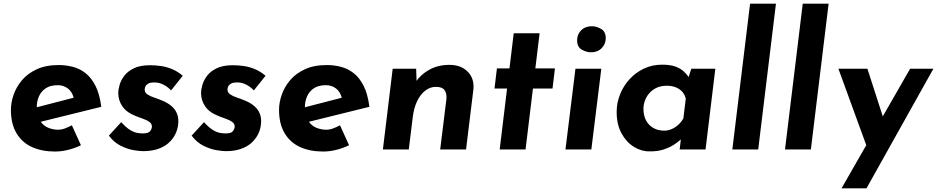

<svg xmlns="http://www.w3.org/2000/svg" viewBox="-20 -809 5071 1039"><path d="M293 -107Q313 -107 331.5 -114Q350 -121 369 -131L418 -23Q385 -7 348.5 2Q312 11 278 11Q206 11 152.5 -13.5Q99 -38 69 -88.5Q39 -139 39 -215Q39 -254 53.5 -296Q68 -338 98.5 -374.5Q129 -411 178.5 -434Q228 -457 298 -457Q336 -457 373.5 -447.5Q411 -438 442.5 -413.5Q474 -389 496.5 -345Q519 -301 528 -231L176 -144L154 -222L428 -293L379 -278Q371 -312 347.5 -330Q324 -348 293 -348Q252 -348 227 -331Q202 -314 190.5 -287Q179 -260 179 -231Q179 -181 197.5 -154Q216 -127 242.5 -117Q269 -107 293 -107Z M754 9Q736 9 703 3.5Q670 -2 633.5 -20Q597 -38 569 -75L636 -148Q663 -118 685 -105Q707 -92 724.5 -89.5Q742 -87 753 -87Q784 -87 793 -100Q802 -113 802 -124Q802 -139 789.5 -148.5Q777 -158 757.5 -165Q738 -172 717 -180Q665 -200 642.5 -233Q620 -266 620 -305Q620 -325 627.5 -350.5Q635 -376 653.5 -400Q672 -424 705.5 -440Q739 -456 792 -456Q822 -456 852.5 -451.5Q883 -447 912.5 -434.5Q942 -422 969 -399L906 -320Q885 -341 862.5 -352Q840 -363 814 -363Q795 -363 784 -357.5Q773 -352 768 -343Q763 -334 763 -324Q763 -308 778 -298Q793 -288 814.5 -281Q836 -274 857 -265Q887 -253 908 -235Q929 -217 938.5 -192.5Q948 -168 944 -135Q941 -106 927 -79.5Q913 -53 889.5 -33Q866 -13 832 -2Q798 9 754 9Z M1202 9Q1184 9 1151 3.5Q1118 -2 1081.5 -20Q1045 -38 1017 -75L1084 -148Q1111 -118 1133 -105Q1155 -92 1172.5 -89.5Q1190 -87 1201 -87Q1232 -87 1241 -100Q1250 -113 1250 -124Q1250 -139 1237.5 -148.5Q1225 -158 1205.5 -165Q1186 -172 1165 -180Q1113 -200 1090.5 -233Q1068 -266 1068 -305Q1068 -325 1075.5 -350.5Q1083 -376 1101.5 -400Q1120 -424 1153.5 -440Q1187 -456 1240 -456Q1270 -456 1300.5 -451.5Q1331 -447 1360.5 -434.5Q1390 -422 1417 -399L1354 -320Q1333 -341 1310.5 -352Q1288 -363 1262 -363Q1243 -363 1232 -357.5Q1221 -352 1216 -343Q1211 -334 1211 -324Q1211 -308 1226 -298Q1241 -288 1262.5 -281Q1284 -274 1305 -265Q1335 -253 1356 -235Q1377 -217 1386.5 -192.5Q1396 -168 1392 -135Q1389 -106 1375 -79.5Q1361 -53 1337.5 -33Q1314 -13 1280 -2Q1246 9 1202 9Z M1744 -107Q1764 -107 1782.5 -114Q1801 -121 1820 -131L1869 -23Q1836 -7 1799.5 2Q1763 11 1729 11Q1657 11 1603.5 -13.5Q1550 -38 1520 -88.5Q1490 -139 1490 -215Q1490 -254 1504.5 -296Q1519 -338 1549.5 -374.5Q1580 -411 1629.5 -434Q1679 -457 1749 -457Q1787 -457 1824.5 -447.5Q1862 -438 1893.5 -413.5Q1925 -389 1947.5 -345Q1970 -301 1979 -231L1627 -144L1605 -222L1879 -293L1830 -278Q1822 -312 1798.5 -330Q1775 -348 1744 -348Q1703 -348 1678 -331Q1653 -314 1641.5 -287Q1630 -260 1630 -231Q1630 -181 1648.5 -154Q1667 -127 1693.5 -117Q1720 -107 1744 -107Z M2232 -437 2235 -350 2230 -366Q2258 -407 2304.5 -432.5Q2351 -458 2412 -458Q2474 -458 2510.5 -421.5Q2547 -385 2542 -327L2502 0H2362L2396 -275Q2398 -304 2385.5 -321.5Q2373 -339 2339 -339Q2307 -339 2280.5 -318Q2254 -297 2237 -261Q2220 -225 2214 -178L2192 0H2052L2105 -437Z M2760 -629H2900L2877 -439H2983L2970 -330H2864L2824 0H2684L2724 -330H2656L2669 -439H2737Z M3094 -437H3234L3180 0H3040ZM3103 -591Q3103 -623 3125 -645Q3147 -667 3183 -667Q3208 -667 3233 -652.5Q3258 -638 3258 -602Q3258 -571 3236 -548.5Q3214 -526 3178 -526Q3153 -526 3128 -540.5Q3103 -555 3103 -591Z M3495 10Q3452 11 3411 -14Q3370 -39 3343.5 -87Q3317 -135 3317 -203Q3317 -252 3335 -297.5Q3353 -343 3386 -379.5Q3419 -416 3464 -437.5Q3509 -459 3563 -459Q3607 -459 3634.5 -449Q3662 -439 3679 -423.5Q3696 -408 3708 -390L3699 -369L3721 -437H3851L3798 0H3658L3669 -95L3677 -65Q3675 -65 3663 -53.5Q3651 -42 3628.5 -27Q3606 -12 3572.5 -0.5Q3539 11 3495 10ZM3574 -102Q3594 -102 3612.5 -109.5Q3631 -117 3648 -131.5Q3665 -146 3678 -168L3691 -275Q3686 -297 3672 -312.5Q3658 -328 3637 -336.5Q3616 -345 3589 -345Q3555 -345 3531 -333Q3507 -321 3491.5 -302Q3476 -283 3469 -261.5Q3462 -240 3462 -220Q3462 -184 3476 -157.5Q3490 -131 3515.5 -116.5Q3541 -102 3574 -102Z M4039 -789H4179L4083 0H3943Z M4324 -789H4464L4368 0H4228Z M4534 210 4905 -437H5031L4669 210ZM4677 2 4517 -437H4674L4793 -68Z"/></svg>

Font: Josefin Sans Thin
Style: Bold Italic
Weight: 700
Italic angle: -7°
Version: Version 2.000